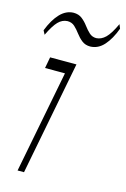

<svg xmlns="http://www.w3.org/2000/svg" viewBox="-120 -837 588 894"><g transform="rotate(15 174.5 -390.5)"><path d="M59 0 155 -494H59L69 -548H196L90 0ZM17 -643 7 -662Q28 -716 56.5 -746Q85 -776 121 -777Q146 -777 162.5 -764Q179 -751 192 -733.5Q205 -716 219 -703Q233 -690 253 -690Q277 -691 297.5 -711Q318 -731 341 -781L349 -761Q330 -709 302 -677.5Q274 -646 236 -645Q212 -645 195.5 -658Q179 -671 166 -688.5Q153 -706 139 -719Q125 -732 104 -732Q79 -731 59.5 -711Q40 -691 17 -643Z"/></g></svg>

Font: Savate ExtraLight
Style: Italic
Weight: 200
Italic angle: -11°
Designer: Max Esnée
Foundry: Plomb Type
Version: Version 2.000